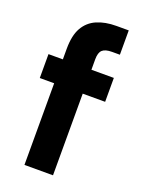

<svg xmlns="http://www.w3.org/2000/svg" viewBox="-138 -787 642 853"><g transform="rotate(20 183.5 -360.0)"><path d="M88 0V-549Q88 -612 109 -649Q130 -686 169 -703Q208 -720 261 -720H319V-605H282Q250 -605 236.5 -592.5Q223 -580 223 -549V0ZM20 -386V-499H329V-386Z"/></g></svg>

Font: DM Sans 20pt
Style: Bold
Weight: 700
Version: Version 4.004;gftools[0.9.30]